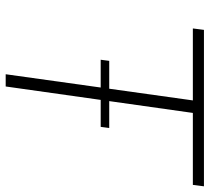

<svg xmlns="http://www.w3.org/2000/svg" viewBox="-51 -686 737 675"><g transform="rotate(90 317.5 -348.5)"><path d="M241 0 333 -658H80L85 -697H635L630 -658H377L284 0ZM190 -334 194 -364H430L426 -334Z"/></g></svg>

Font: Hanken Grotesk ExtraLight
Style: Italic
Weight: 250
Italic angle: -8°
Designer: Alfredo Marco Pradil
Foundry: Hanken Design Co.
Version: Version 3.013